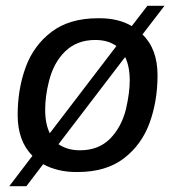

<svg xmlns="http://www.w3.org/2000/svg" viewBox="-20 -584 616 663"><path d="M472 -465Q524 -415 524 -324Q524 -235 496.5 -159.5Q469 -84 407.5 -37Q346 10 248 10H243Q179 10 129 -17L71 59H12L92 -46Q41 -97 41 -187Q41 -276 68.5 -351.5Q96 -427 158 -474Q220 -521 318 -521H324Q389 -521 435 -494L489 -564H548ZM152 -124 382 -425Q353 -446 309 -446Q246 -446 205.5 -407Q165 -368 149 -303Q136 -252 136 -205Q136 -156 152 -124ZM412 -387 182 -86Q213 -65 256 -65Q320 -65 359.5 -104.5Q399 -144 415 -207Q428 -264 428 -306Q428 -355 412 -387Z"/></svg>

Font: Chivo
Style: Italic
Weight: 400
Italic angle: -8.05°
Designer: Hector Gatti
Foundry: Omnibus-Type
Version: Version 1.007